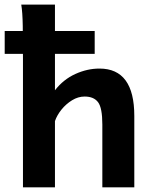

<svg xmlns="http://www.w3.org/2000/svg" viewBox="-25 -801 655 821"><path d="M210 -283.2V0H73.2Q73.2 0 73.2 -33.4Q73.2 -66.9 73.2 -121.3Q73.2 -175.8 73.2 -240Q73.2 -304.2 73.2 -366.7Q73.2 -429.2 73.2 -478.5Q73.2 -527.8 73.2 -551.8Q73.2 -630.4 72.3 -690.2Q71.3 -750 65.9 -781.2H210Q210 -781.2 210 -756.3Q210 -731.4 210 -691.4Q210 -651.4 210 -606.2Q210 -561 210 -519.3Q210 -477.5 210 -449Q210 -420.4 210 -415Q246.1 -461.4 297.1 -484.6Q348.1 -507.8 400.4 -507.8Q549.3 -507.8 549.3 -305.2Q549.3 -280.8 549.3 -242.9Q549.3 -205.1 549.3 -163.1Q549.3 -121.1 549.3 -84Q549.3 -46.9 549.3 -23.4Q549.3 0 549.3 0H412.6Q412.6 0 412.6 -21Q412.6 -42 412.6 -75.2Q412.6 -108.4 412.6 -145.5Q412.6 -182.6 412.6 -215.6Q412.6 -248.5 412.6 -268.6Q412.6 -339.8 394.3 -364Q376 -388.2 336.9 -388.2Q309.1 -388.2 283.2 -372.3Q257.3 -356.4 238 -332.5Q218.8 -308.6 210 -283.2ZM-4.9 -668.5H379.9V-570.8H-4.9Z"/></svg>

Font: Andika
Style: Bold
Weight: 700
Designer: Victor Gaultney, Annie Olsen, Julie Remington, Don Collingsworth, Eric Hays, Becca Hirsbrunner
Foundry: SIL International
Version: Version 6.101